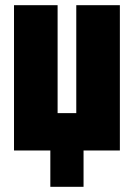

<svg xmlns="http://www.w3.org/2000/svg" viewBox="-20 -580 516 740"><path d="M442 -560V0H302V140H174V0H34V-560H202V-144H274V-560Z"/></svg>

Font: Tektur Condensed
Style: Bold
Weight: 700
Width: 3
Designer: Adam Jagosz
Foundry: Adam Jagosz
Version: Version 1.005;gftools[0.9.30]